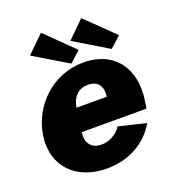

<svg xmlns="http://www.w3.org/2000/svg" viewBox="-136 -841 862 955"><g transform="rotate(-20 295.5 -363.5)"><path d="M189 -737 99 -649 279 -541 336 -593ZM402 -737 313 -649 492 -541 550 -593ZM211 -203H553L560 -248C582 -401 505 -526 335 -526C170 -526 45 -399 24 -251C2 -95 106 10 268 10C382 10 478 -41 532 -134L388 -169C366 -134 324 -111 283 -111C236 -111 201 -141 211 -203ZM228 -326C235 -377 265 -414 320 -414C374 -414 395 -377 388 -326Z"/></g></svg>

Font: United Sans Black
Style: Italic
Weight: 900
Italic angle: -8°
Designer: Pablo Impallari, Rodrigo Fuenzalida (Modified by Dan O. Williams)
Version: Version 1.000;PS 001.000;hotconv 1.0.88;makeotf.lib2.5.64775